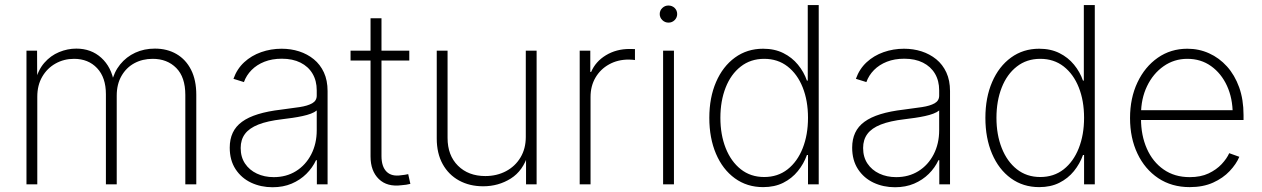

<svg xmlns="http://www.w3.org/2000/svg" viewBox="-20 -748 5119 779"><path d="M87.4 0V-542.5H130.4L130.9 -417.5H123Q134.3 -463.9 159.9 -493.2Q185.5 -522.5 219.7 -536.6Q253.9 -550.8 289.6 -550.8Q350.1 -550.8 391.1 -513.4Q432.1 -476.1 442.9 -412.1H432.6Q442.4 -455.6 467.5 -486.6Q492.7 -517.6 528.8 -534.2Q564.9 -550.8 608.4 -550.8Q658.2 -550.8 696 -528.8Q733.9 -506.8 755.1 -465.1Q776.4 -423.3 776.4 -363.3V0H731.9V-362.8Q731.9 -435.1 695.1 -472.2Q658.2 -509.3 599.6 -509.3Q558.1 -509.3 525.1 -491.5Q492.2 -473.6 472.9 -439.9Q453.6 -406.2 453.6 -359.9V0H409.7V-365.7Q409.7 -433.6 374 -471.4Q338.4 -509.3 280.3 -509.3Q239.3 -509.3 205.3 -490.2Q171.4 -471.2 151.4 -436.8Q131.3 -402.3 131.3 -355.5V0Z M1085.9 11.7Q1038.6 11.7 999 -6.8Q959.5 -25.4 935.8 -61.5Q912.1 -97.7 912.1 -148.9Q912.1 -183.1 924.3 -209.2Q936.5 -235.4 961.9 -253.9Q987.3 -272.5 1026.9 -284.7Q1066.4 -296.9 1120.6 -303.2Q1163.1 -308.6 1195.6 -313.5Q1228 -318.4 1246.6 -328.9Q1265.1 -339.4 1265.1 -359.9V-381.3Q1265.1 -420.4 1248 -449.2Q1231 -478 1199.2 -493.9Q1167.5 -509.8 1123.5 -509.8Q1084 -509.8 1053 -497.6Q1022 -485.4 1000.7 -463.9Q979.5 -442.4 969.7 -415L927.2 -428.2Q941.4 -468.3 970.7 -495.4Q1000 -522.5 1039.6 -536.4Q1079.1 -550.3 1122.6 -550.3Q1160.2 -550.3 1193.6 -539.6Q1227.1 -528.8 1253.2 -507.6Q1279.3 -486.3 1294.2 -454.1Q1309.1 -421.9 1309.1 -378.4V0H1265.6V-98.1H1262.2Q1248 -67.4 1222.9 -42.5Q1197.8 -17.6 1163.3 -2.9Q1128.9 11.7 1085.9 11.7ZM1090.8 -29.3Q1141.6 -29.3 1180.9 -53.7Q1220.2 -78.1 1242.7 -121.6Q1265.1 -165 1265.1 -219.7V-299.8Q1256.3 -292.5 1241.5 -286.9Q1226.6 -281.2 1207.3 -277.1Q1188 -272.9 1166.7 -269.8Q1145.5 -266.6 1124.5 -264.2Q1065.4 -257.3 1028.3 -242.7Q991.2 -228 973.9 -204.6Q956.5 -181.2 956.5 -147.5Q956.5 -110.8 974.1 -84.5Q991.7 -58.1 1022.2 -43.7Q1052.7 -29.3 1090.8 -29.3Z M1640.6 -542.5V-502.4H1402.3V-542.5ZM1483.4 -673.8H1527.8V-115.2Q1527.8 -71.8 1548.6 -51.3Q1569.3 -30.8 1608.4 -37.1Q1614.7 -37.6 1622.3 -38.8Q1629.9 -40 1636.2 -41.5L1645 -2Q1637.2 0 1627.9 1.5Q1618.7 2.9 1609.9 3.4Q1550.8 11.2 1517.1 -21.5Q1483.4 -54.2 1483.4 -113.3Z M1940.4 7.8Q1885.3 7.8 1842.5 -15.6Q1799.8 -39.1 1775.9 -82.5Q1752 -126 1752 -186V-542.5H1795.9V-188.5Q1795.9 -117.7 1838.1 -75.7Q1880.4 -33.7 1949.2 -33.7Q1995.6 -33.7 2033 -53.5Q2070.3 -73.2 2091.8 -109.1Q2113.3 -145 2113.3 -192.4V-542.5H2157.2V0H2114.3V-122.1H2122.6Q2102.5 -55.2 2052.5 -23.7Q2002.4 7.8 1940.4 7.8Z M2332 0V-542.5H2375V-456.1H2378.4Q2396.5 -498.5 2438.5 -523.9Q2480.5 -549.3 2534.2 -549.3Q2540 -549.3 2545.4 -549.1Q2550.8 -548.8 2556.2 -548.8V-504.4Q2553.2 -504.9 2546.4 -505.6Q2539.6 -506.3 2530.8 -506.3Q2486.3 -506.3 2451.2 -486.8Q2416 -467.3 2396 -433.1Q2376 -398.9 2376 -354.5V0Z M2670.4 0V-542.5H2714.4V0ZM2692.4 -656.2Q2677.7 -656.2 2667.2 -666.5Q2656.7 -676.8 2656.7 -690.9Q2656.7 -705.6 2667.2 -715.6Q2677.7 -725.6 2691.9 -725.6Q2707 -725.6 2717.3 -715.6Q2727.5 -705.6 2727.5 -690.9Q2727.5 -676.8 2717.3 -666.5Q2707 -656.2 2692.4 -656.2Z M3076.2 11.2Q3010.7 11.2 2961.4 -24.7Q2912.1 -60.5 2885 -124Q2857.9 -187.5 2857.9 -270Q2857.9 -352.1 2885.3 -415.3Q2912.6 -478.5 2961.9 -514.4Q3011.2 -550.3 3076.2 -550.3Q3122.6 -550.3 3158 -532.7Q3193.4 -515.1 3217.5 -485.6Q3241.7 -456.1 3253.9 -420.9H3257.3V-727.5H3301.8V0H3258.3V-119.1H3253.9Q3241.2 -83.5 3217 -53.7Q3192.9 -23.9 3157.7 -6.3Q3122.6 11.2 3076.2 11.2ZM3080.6 -29.8Q3135.7 -29.8 3175.5 -61Q3215.3 -92.3 3236.8 -146.7Q3258.3 -201.2 3258.3 -270Q3258.3 -339.4 3236.8 -393.3Q3215.3 -447.3 3175.5 -478.3Q3135.7 -509.3 3080.6 -509.3Q3025.4 -509.3 2985.4 -478Q2945.3 -446.8 2924.1 -392.6Q2902.8 -338.4 2902.8 -270Q2902.8 -201.7 2924.3 -147.2Q2945.8 -92.8 2985.6 -61.3Q3025.4 -29.8 3080.6 -29.8Z M3611.3 11.7Q3564 11.7 3524.4 -6.8Q3484.9 -25.4 3461.2 -61.5Q3437.5 -97.7 3437.5 -148.9Q3437.5 -183.1 3449.7 -209.2Q3461.9 -235.4 3487.3 -253.9Q3512.7 -272.5 3552.2 -284.7Q3591.8 -296.9 3646 -303.2Q3688.5 -308.6 3720.9 -313.5Q3753.4 -318.4 3772 -328.9Q3790.5 -339.4 3790.5 -359.9V-381.3Q3790.5 -420.4 3773.4 -449.2Q3756.3 -478 3724.6 -493.9Q3692.9 -509.8 3648.9 -509.8Q3609.4 -509.8 3578.4 -497.6Q3547.4 -485.4 3526.1 -463.9Q3504.9 -442.4 3495.1 -415L3452.6 -428.2Q3466.8 -468.3 3496.1 -495.4Q3525.4 -522.5 3564.9 -536.4Q3604.5 -550.3 3647.9 -550.3Q3685.5 -550.3 3719 -539.6Q3752.4 -528.8 3778.6 -507.6Q3804.7 -486.3 3819.6 -454.1Q3834.5 -421.9 3834.5 -378.4V0H3791V-98.1H3787.6Q3773.4 -67.4 3748.3 -42.5Q3723.1 -17.6 3688.7 -2.9Q3654.3 11.7 3611.3 11.7ZM3616.2 -29.3Q3667 -29.3 3706.3 -53.7Q3745.6 -78.1 3768.1 -121.6Q3790.5 -165 3790.5 -219.7V-299.8Q3781.7 -292.5 3766.8 -286.9Q3752 -281.2 3732.7 -277.1Q3713.4 -272.9 3692.1 -269.8Q3670.9 -266.6 3649.9 -264.2Q3590.8 -257.3 3553.7 -242.7Q3516.6 -228 3499.3 -204.6Q3481.9 -181.2 3481.9 -147.5Q3481.9 -110.8 3499.5 -84.5Q3517.1 -58.1 3547.6 -43.7Q3578.1 -29.3 3616.2 -29.3Z M4196.3 11.2Q4130.9 11.2 4081.5 -24.7Q4032.2 -60.5 4005.1 -124Q3978 -187.5 3978 -270Q3978 -352.1 4005.4 -415.3Q4032.7 -478.5 4082 -514.4Q4131.3 -550.3 4196.3 -550.3Q4242.7 -550.3 4278.1 -532.7Q4313.5 -515.1 4337.6 -485.6Q4361.8 -456.1 4374 -420.9H4377.4V-727.5H4421.9V0H4378.4V-119.1H4374Q4361.3 -83.5 4337.2 -53.7Q4313 -23.9 4277.8 -6.3Q4242.7 11.2 4196.3 11.2ZM4200.7 -29.8Q4255.9 -29.8 4295.7 -61Q4335.4 -92.3 4356.9 -146.7Q4378.4 -201.2 4378.4 -270Q4378.4 -339.4 4356.9 -393.3Q4335.4 -447.3 4295.7 -478.3Q4255.9 -509.3 4200.7 -509.3Q4145.5 -509.3 4105.5 -478Q4065.4 -446.8 4044.2 -392.6Q4022.9 -338.4 4022.9 -270Q4022.9 -201.7 4044.4 -147.2Q4065.9 -92.8 4105.7 -61.3Q4145.5 -29.8 4200.7 -29.8Z M4807.1 11.2Q4733.9 11.2 4679.4 -25.1Q4625 -61.5 4595 -124.8Q4564.9 -188 4564.9 -269Q4564.9 -350.1 4595 -413.6Q4625 -477.1 4677.5 -513.7Q4730 -550.3 4797.4 -550.3Q4844.7 -550.3 4885.7 -531.7Q4926.8 -513.2 4958.3 -478.3Q4989.7 -443.4 5007.6 -393.8Q5025.4 -344.2 5025.4 -281.2V-261.2H4592.3V-300.8H5001L4981.4 -285.6Q4981.4 -349.1 4958.3 -399.7Q4935.1 -450.2 4893.8 -479.7Q4852.5 -509.3 4797.4 -509.3Q4743.7 -509.3 4700.9 -479.2Q4658.2 -449.2 4633.8 -398.2Q4609.4 -347.2 4609.4 -284.2V-266.1Q4609.4 -198.7 4633.1 -145Q4656.7 -91.3 4701.2 -60.3Q4745.6 -29.3 4807.1 -29.3Q4851.6 -29.3 4883.5 -44.4Q4915.5 -59.6 4936.5 -82Q4957.5 -104.5 4967.3 -126.5L5008.3 -111.8Q4996.1 -82.5 4969.2 -54Q4942.4 -25.4 4901.9 -7.1Q4861.3 11.2 4807.1 11.2Z"/></svg>

Font: Inter 16pt ExtraLight
Style: Regular
Weight: 250
Version: Version 4.001;git-66647c0bb